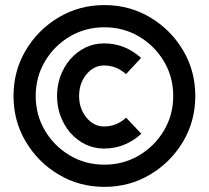

<svg xmlns="http://www.w3.org/2000/svg" viewBox="-20 -727 822 756"><path d="M391.1 8.8Q292.5 8.8 211.2 -39.6Q129.9 -87.9 81.5 -169.2Q33.2 -250.5 33.2 -349.1Q33.2 -447.8 81.5 -529.1Q129.9 -610.4 211.2 -658.7Q292.5 -707 391.1 -707Q489.7 -707 571 -658.7Q652.3 -610.4 700.7 -529.1Q749 -447.8 749 -349.1Q749 -250.5 700.7 -169.2Q652.3 -87.9 571 -39.6Q489.7 8.8 391.1 8.8ZM391.1 -78.6Q465.8 -78.6 527.3 -115Q588.9 -151.4 625.5 -212.9Q662.1 -274.4 662.1 -349.1Q662.1 -423.8 625.5 -485.4Q588.9 -546.9 527.3 -583.3Q465.8 -619.6 391.1 -619.6Q316.4 -619.6 254.9 -583.3Q193.4 -546.9 157 -485.4Q120.6 -423.8 120.6 -349.1Q120.6 -274.4 157 -212.9Q193.4 -151.4 254.9 -115Q316.4 -78.6 391.1 -78.6ZM389.6 -142.1Q313.5 -142.1 256.8 -204.1Q204.6 -267.1 204.6 -349.1Q204.6 -431.2 256.8 -494.1Q313.5 -556.2 389.6 -556.2Q471.7 -556.2 535.6 -499L476.1 -435.1Q438.5 -469.2 389.6 -469.2Q349.1 -469.2 320.3 -434.1Q291.5 -398.9 291.5 -349.1Q291.5 -299.3 320.3 -264.2Q349.1 -229 389.6 -229Q439 -229 476.6 -263.7L536.6 -200.2Q472.2 -142.1 389.6 -142.1Z"/></svg>

Font: Qaz
Style: Regular
Weight: 400
Designer: GGBotNet
Foundry: f0n7
Version: 0.70